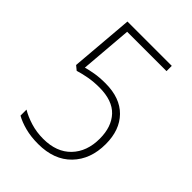

<svg xmlns="http://www.w3.org/2000/svg" viewBox="-210 -816 928 928"><g transform="rotate(45 254.0 -352.0)"><path d="M243 -428Q343 -428 397.5 -372.5Q452 -317 452 -221Q452 -117 390.5 -53.5Q329 10 220 10Q171 10 131 -0.5Q91 -11 63 -27V-68Q93 -50 133.5 -37.5Q174 -25 220 -25Q311 -25 362 -78Q413 -131 413 -219Q413 -300 369.5 -346.5Q326 -393 236 -393Q198 -393 164.5 -387Q131 -381 102 -372L80 -390L107 -714H410V-678H141L119 -411Q140 -417 171 -422.5Q202 -428 243 -428Z"/></g></svg>

Font: Noto Sans Lao Looped SemiCondensed ExtraLight
Style: Regular
Weight: 200
Width: 4
Designer: Mark Frömberg, Ben Mitchell
Foundry: The Fontpad Ltd
Version: Version 1.002; ttfautohint (v1.8.4.7-5d5b)